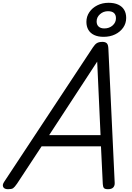

<svg xmlns="http://www.w3.org/2000/svg" viewBox="-71 -1337 939 1371"><path d="M-14 14Q-40 14 -48 -1.5Q-56 -17 -41 -39L592 -998Q607 -1021 621.5 -1029.5Q636 -1038 661 -1038Q680 -1038 691 -1028.5Q702 -1019 703 -987L748 -31Q749 -11 737.5 1.5Q726 14 700 14Q678 14 671 5.5Q664 -3 663 -23L650 -292H226L51 -26Q33 0 22.5 7Q12 14 -14 14ZM280 -372H647L623 -897ZM669 -1074Q629 -1074 601.5 -1087Q574 -1100 560 -1124Q546 -1148 546 -1181Q546 -1219 567 -1250Q588 -1281 624 -1299Q660 -1317 704 -1317Q745 -1317 773 -1304Q801 -1291 815.5 -1267Q830 -1243 830 -1209Q830 -1170 808.5 -1139.5Q787 -1109 751 -1091.5Q715 -1074 669 -1074ZM674 -1134Q709 -1134 733 -1155Q757 -1176 757 -1207Q757 -1231 743 -1244Q729 -1257 700 -1257Q667 -1257 643 -1235.5Q619 -1214 619 -1184Q619 -1160 633.5 -1147Q648 -1134 674 -1134Z"/></svg>

Font: Playwrite IN
Style: Regular
Weight: 400
Designer: Veronika Burian, José Scaglione
Foundry: TypeTogether
Version: Version 1.002